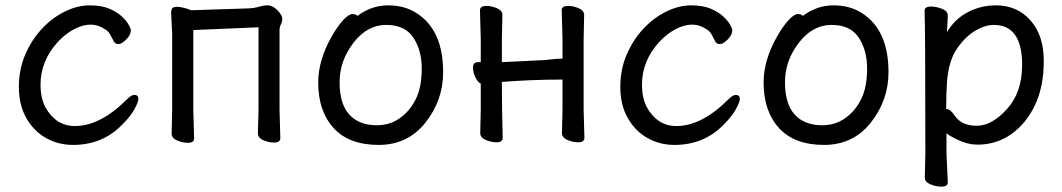

<svg xmlns="http://www.w3.org/2000/svg" viewBox="-20 -512 3928 710"><path d="M250 23.9Q195.8 23.9 150.4 -1.5Q105 -26.9 77.4 -75.4Q49.8 -124 49.8 -189.9Q49.8 -254.9 72.8 -308.8Q95.7 -362.8 133.3 -403.8Q170.9 -444.8 218.3 -468.5Q265.6 -492.2 311 -492.2Q355 -492.2 383.8 -480Q412.6 -467.8 430.2 -451.4Q447.8 -435.1 455.8 -420.4Q463.9 -405.8 463.9 -400.9Q463.9 -382.8 446.8 -366Q429.7 -349.1 418.9 -349.1Q406.7 -349.1 401.9 -356.9Q395 -371.1 387.9 -383.5Q380.9 -396 371.6 -401.9Q343.8 -420.9 314.9 -420.9Q285.6 -420.9 253.2 -403.6Q220.7 -386.2 192.9 -356Q129.9 -286.1 129.9 -199.2Q129.9 -148.9 147.9 -115.2Q187 -45.9 256.8 -45.9Q350.6 -45.9 448.7 -144Q465.8 -161.1 476.6 -161.1Q491.7 -161.1 491.7 -146Q491.7 -134.8 477.3 -108.4Q462.9 -82 432.6 -51.8Q359.9 23.9 250 23.9Z M674.8 16.1Q655.8 16.1 635.3 7.6Q614.7 -1 614.7 -18.1L616.7 -106V-386.2L612.8 -464.8Q612.8 -475.1 616.7 -481Q620.6 -486.8 635.7 -486.8Q647.9 -486.8 668 -481L687 -474.1L898.9 -481Q920.9 -481.9 937.7 -487.1Q954.6 -492.2 970.7 -492.2Q987.8 -492.2 1005.9 -474.1Q1023.9 -456.1 1023.9 -442.9Q1023.9 -431.2 1018.8 -421.6Q1013.7 -412.1 1013.7 -401.9V-106.9L1016.6 -1Q1016.6 15.1 993.7 15.1Q974.6 15.1 954.1 6.6Q933.6 -2 933.6 -19L936 -106.9V-411.1L694.8 -400.9V-106L697.8 0Q697.8 16.1 674.8 16.1Z M1373.5 -48.8Q1420.9 -48.8 1457.8 -74.5Q1494.6 -100.1 1517.1 -144.5Q1539.6 -189 1539.6 -257.8Q1539.6 -326.2 1508.5 -373Q1477.5 -419.9 1407.7 -419.9Q1337.9 -419.9 1286.9 -353.5Q1235.8 -287.1 1235.8 -208Q1235.8 -127.9 1271.7 -88.4Q1307.6 -48.8 1373.5 -48.8ZM1379.9 23.9Q1270.5 23.9 1213.6 -38.6Q1156.7 -101.1 1156.7 -207Q1156.7 -289.1 1206.5 -377Q1227.5 -414.1 1248.5 -437Q1269.5 -460 1283.7 -460Q1296.9 -460 1301.8 -453.1Q1353.5 -492.2 1415.5 -492.2Q1477.5 -492.2 1522.9 -461.9Q1618.7 -398.9 1618.7 -245.1Q1618.7 -141.1 1553.2 -58.6Q1487.8 23.9 1379.9 23.9Z M2118.2 14.2Q2099.1 14.2 2078.6 5.6Q2058.1 -2.9 2058.1 -20L2060.1 -107.9V-217.8Q1946.8 -217.8 1835.9 -209Q1835.9 -108.9 1838.9 -2Q1838.9 14.2 1815.9 14.2Q1796.9 14.2 1776.4 5.6Q1755.9 -2.9 1755.9 -20L1757.8 -107.9V-203.1Q1748 -206.1 1738.5 -225.1Q1729 -244.1 1729 -261.2Q1729 -282.2 1748 -282.2H1757.8V-367.2L1754.9 -474.1Q1754.9 -490.2 1778.8 -490.2Q1796.9 -490.2 1817.4 -481.7Q1837.9 -473.1 1837.9 -456.1L1835.9 -367.2V-282.2L1996.1 -290Q2009.8 -291 2024.9 -293Q2040 -294.9 2049.8 -294.9Q2060.1 -294.9 2060.1 -295.9V-367.2L2057.1 -474.1Q2057.1 -490.2 2081.1 -490.2Q2099.1 -490.2 2119.6 -481.7Q2140.1 -473.1 2140.1 -456.1L2138.2 -367.2V-107.9L2141.1 -2Q2141.1 14.2 2118.2 14.2Z M2474.1 23.9Q2419.9 23.9 2374.5 -1.5Q2329.1 -26.9 2301.5 -75.4Q2273.9 -124 2273.9 -189.9Q2273.9 -254.9 2296.9 -308.8Q2319.8 -362.8 2357.4 -403.8Q2395 -444.8 2442.4 -468.5Q2489.7 -492.2 2535.2 -492.2Q2579.1 -492.2 2607.9 -480Q2636.7 -467.8 2654.3 -451.4Q2671.9 -435.1 2679.9 -420.4Q2688 -405.8 2688 -400.9Q2688 -382.8 2670.9 -366Q2653.8 -349.1 2643.1 -349.1Q2630.9 -349.1 2626 -356.9Q2619.1 -371.1 2612.1 -383.5Q2605 -396 2595.7 -401.9Q2567.9 -420.9 2539.1 -420.9Q2509.8 -420.9 2477.3 -403.6Q2444.8 -386.2 2417 -356Q2354 -286.1 2354 -199.2Q2354 -148.9 2372.1 -115.2Q2411.1 -45.9 2481 -45.9Q2574.7 -45.9 2672.9 -144Q2689.9 -161.1 2700.7 -161.1Q2715.8 -161.1 2715.8 -146Q2715.8 -134.8 2701.4 -108.4Q2687 -82 2656.7 -51.8Q2584 23.9 2474.1 23.9Z M3020.5 -48.8Q3067.9 -48.8 3104.7 -74.5Q3141.6 -100.1 3164.1 -144.5Q3186.5 -189 3186.5 -257.8Q3186.5 -326.2 3155.5 -373Q3124.5 -419.9 3054.7 -419.9Q2984.9 -419.9 2933.8 -353.5Q2882.8 -287.1 2882.8 -208Q2882.8 -127.9 2918.7 -88.4Q2954.6 -48.8 3020.5 -48.8ZM3026.9 23.9Q2917.5 23.9 2860.6 -38.6Q2803.7 -101.1 2803.7 -207Q2803.7 -289.1 2853.5 -377Q2874.5 -414.1 2895.5 -437Q2916.5 -460 2930.7 -460Q2943.8 -460 2948.7 -453.1Q3000.5 -492.2 3062.5 -492.2Q3124.5 -492.2 3169.9 -461.9Q3265.6 -398.9 3265.6 -245.1Q3265.6 -141.1 3200.2 -58.6Q3134.8 23.9 3026.9 23.9Z M3591.8 -46.9Q3647.9 -46.9 3703.9 -108.9Q3759.8 -170.9 3759.8 -272Q3759.8 -419.9 3654.8 -419.9Q3623 -419.9 3586.4 -398.4Q3549.8 -377 3518.8 -332Q3487.8 -287.1 3481.9 -209Q3479 -167 3479 -110.8L3478 -109.9Q3478 -108.9 3480 -108.9Q3494.1 -108.9 3510.7 -84Q3536.1 -46.9 3591.8 -46.9ZM3460.9 178.2Q3441.9 178.2 3420.9 169.7Q3399.9 161.1 3399.9 144L3401.9 55.2Q3401.9 -420.9 3398.9 -472.2Q3398.9 -487.8 3422.9 -487.8Q3441.9 -487.8 3463.4 -479.5Q3484.9 -471.2 3484.9 -454.1L3481.9 -393.1Q3510.7 -441.9 3558.8 -467Q3606.9 -492.2 3663.1 -492.2Q3740.7 -492.2 3790.3 -437Q3839.8 -381.8 3839.8 -287.1Q3839.8 -192.9 3807.9 -124.5Q3775.9 -56.2 3720.5 -16.6Q3665 22.9 3594.7 22.9Q3559.1 22.9 3522.5 5.4Q3485.8 -12.2 3480 -20V56.2L3484.9 162.1Q3484.9 178.2 3460.9 178.2Z"/></svg>

Font: LXGW WenKai GB Screen
Style: Regular
Weight: 400
Designer: LXGW / Fontworks Inc.
Foundry: LXGW / Fontworks Inc.
Version: Version 1.321;February 19, 2024;FontCreator 14.0.0.2901 64-b